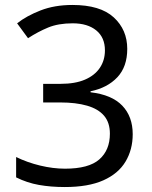

<svg xmlns="http://www.w3.org/2000/svg" viewBox="-20 -744 612 774"><path d="M493 -547Q493 -475 453 -432.5Q413 -390 345 -376V-372Q431 -362 473 -318Q515 -274 515 -203Q515 -141 486 -92.5Q457 -44 396.5 -17Q336 10 241 10Q185 10 137 1.5Q89 -7 45 -29V-111Q90 -89 142 -76.5Q194 -64 242 -64Q338 -64 380.5 -101.5Q423 -139 423 -205Q423 -250 399.5 -277.5Q376 -305 331 -318Q286 -331 223 -331H154V-406H224Q283 -406 322.5 -423Q362 -440 382.5 -470.5Q403 -501 403 -541Q403 -593 368 -621.5Q333 -650 273 -650Q215 -650 174 -633Q133 -616 93 -590L49 -650Q87 -680 143.5 -702Q200 -724 272 -724Q384 -724 438.5 -674Q493 -624 493 -547Z"/></svg>

Font: Noto Sans Lisu
Style: Regular
Weight: 400
Designer: Monotype Design Team. David Williams.
Foundry: Monotype Imaging Inc.
Version: Version 2.102